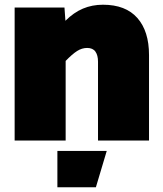

<svg xmlns="http://www.w3.org/2000/svg" viewBox="-20 -595 690 813"><path d="M349 -392Q327 -392 306.5 -379Q286 -366 258 -337V0H42V-563H253L257 -507Q292 -542 331 -558.5Q370 -575 416 -575Q512 -575 561.5 -519Q611 -463 611 -362V0H395V-334Q395 -361 384 -376.5Q373 -392 349 -392ZM223 44H432L386 198H223Z"/></svg>

Font: Azeret Mono Black
Style: Regular
Weight: 900
Designer: Martin Vácha
Foundry: Displaay
Version: Version 1.000; Glyphs 3.0.3, build 3074